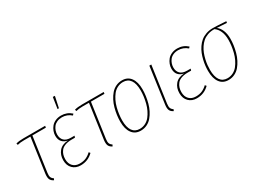

<svg xmlns="http://www.w3.org/2000/svg" viewBox="-46 -1336 2591 1948"><g transform="rotate(-30 1249.5 -362.0)"><path d="M211.9 -499 154.8 -96.2Q149.9 -62 156.5 -44.2Q163.1 -26.4 184.1 -13.2L174.8 4.9Q145 -9.8 135.7 -32.7Q126.5 -55.7 131.8 -97.2L189 -499H115.2Q68.4 -499 36.1 -490.2L30.8 -508.8Q64.9 -519 118.2 -519H373L370.1 -499Z M586.9 -733.9 610.8 -732.9 583 -603H566.9ZM486.8 9.8Q428.7 9.8 392.8 -26.4Q356.9 -62.5 356.9 -124Q356.9 -185.5 392.1 -227.5Q427.2 -269.5 497.1 -273.9Q457 -281.7 434.1 -307.6Q411.1 -333.5 411.1 -378.9Q411.1 -405.8 420.9 -431.9Q430.7 -458 448.7 -480Q466.8 -502 496.8 -515.4Q526.9 -528.8 564 -528.8Q631.8 -528.8 683.1 -482.9L669.9 -467.8Q622.6 -508.8 563 -508.8Q530.3 -508.8 504.6 -497.3Q479 -485.8 464.1 -466.6Q449.2 -447.3 441.7 -425Q434.1 -402.8 434.1 -378.9Q434.1 -335 460.2 -309.1Q486.3 -283.2 540 -283.2H581.1L574.7 -263.2H534.7Q489.7 -263.2 458 -251Q426.3 -238.8 410.2 -217.8Q394 -196.8 387 -173.6Q379.9 -150.4 379.9 -123Q379.9 -71.3 408.7 -41.3Q437.5 -11.2 486.8 -11.2Q529.8 -11.2 561 -24.9Q592.3 -38.6 621.1 -65.9L633.8 -50.8Q573.2 9.8 486.8 9.8Z M897.9 -499 840.8 -96.2Q835.9 -62 842.5 -44.2Q849.1 -26.4 870.1 -13.2L860.8 4.9Q831.1 -9.8 821.8 -32.7Q812.5 -55.7 817.9 -97.2L875 -499H801.3Q754.4 -499 722.2 -490.2L716.8 -508.8Q751 -519 804.2 -519H1059.1L1056.2 -499Z M1190.9 9.8Q1125 9.8 1089.4 -38.8Q1053.7 -87.4 1053.7 -173.8Q1053.7 -210.9 1059.1 -250.2Q1064.5 -289.6 1075.4 -329.8Q1086.4 -370.1 1105 -405.5Q1123.5 -440.9 1147.5 -468.8Q1171.4 -496.6 1205.1 -512.7Q1238.8 -528.8 1277.8 -528.8Q1343.3 -528.8 1378.7 -480.5Q1414.1 -432.1 1414.1 -346.2Q1414.1 -309.1 1408.7 -270Q1403.3 -231 1392.6 -190.4Q1381.8 -149.9 1363.5 -114.5Q1345.2 -79.1 1321.5 -51Q1297.9 -22.9 1264.2 -6.6Q1230.5 9.8 1190.9 9.8ZM1190.9 -11.2Q1227.1 -11.2 1257.8 -27.1Q1288.6 -43 1309.8 -69.8Q1331.1 -96.7 1347.4 -130.6Q1363.8 -164.6 1373.3 -202.6Q1382.8 -240.7 1387.5 -276.6Q1392.1 -312.5 1392.1 -346.2Q1392.1 -425.8 1362.8 -467.3Q1333.5 -508.8 1277.8 -508.8Q1242.2 -508.8 1211.4 -493.2Q1180.7 -477.5 1159.4 -450.4Q1138.2 -423.3 1121.8 -389.6Q1105.5 -356 1095.9 -317.9Q1086.4 -279.8 1081.8 -243.7Q1077.1 -207.5 1077.1 -173.8Q1077.1 -94.2 1106.2 -52.7Q1135.3 -11.2 1190.9 -11.2Z M1616.7 -519 1556.6 -96.2Q1551.8 -62.5 1558.6 -44.4Q1565.4 -26.4 1585.9 -13.2L1577.6 4.9Q1547.4 -9.8 1538.1 -32.7Q1528.8 -55.7 1534.7 -97.2L1593.8 -519Z M1847.7 9.8Q1789.6 9.8 1753.7 -26.4Q1717.8 -62.5 1717.8 -124Q1717.8 -185.5 1752.9 -227.5Q1788.1 -269.5 1857.9 -273.9Q1817.9 -281.7 1794.9 -307.6Q1772 -333.5 1772 -378.9Q1772 -405.8 1781.7 -431.9Q1791.5 -458 1809.6 -480Q1827.6 -502 1857.7 -515.4Q1887.7 -528.8 1924.8 -528.8Q1992.7 -528.8 2043.9 -482.9L2030.8 -467.8Q1983.4 -508.8 1923.8 -508.8Q1891.1 -508.8 1865.5 -497.3Q1839.8 -485.8 1825 -466.6Q1810.1 -447.3 1802.5 -425Q1794.9 -402.8 1794.9 -378.9Q1794.9 -335 1821 -309.1Q1847.2 -283.2 1900.9 -283.2H1941.9L1935.5 -263.2H1895.5Q1850.6 -263.2 1818.8 -251Q1787.1 -238.8 1771 -217.8Q1754.9 -196.8 1747.8 -173.6Q1740.7 -150.4 1740.7 -123Q1740.7 -71.3 1769.5 -41.3Q1798.3 -11.2 1847.7 -11.2Q1890.6 -11.2 1921.9 -24.9Q1953.1 -38.6 1981.9 -65.9L1994.6 -50.8Q1934.1 9.8 1847.7 9.8Z M2218.8 9.8Q2152.8 9.8 2117.7 -38.8Q2082.5 -87.4 2082.5 -173.8Q2082.5 -202.6 2085.7 -233.2Q2088.9 -263.7 2097.2 -298.8Q2105.5 -334 2118.2 -365.7Q2130.9 -397.5 2151.4 -427.5Q2171.9 -457.5 2197.8 -479Q2223.6 -500.5 2260.3 -513.7Q2296.9 -526.9 2339.8 -526.9Q2386.2 -526.9 2495.6 -519L2492.7 -501L2377.9 -507.8Q2408.2 -485.4 2425.5 -443.6Q2442.9 -401.9 2442.9 -346.2Q2442.9 -309.1 2437.5 -270.3Q2432.1 -231.4 2421.1 -190.9Q2410.2 -150.4 2391.8 -114.7Q2373.5 -79.1 2349.6 -51Q2325.7 -22.9 2292 -6.6Q2258.3 9.8 2218.8 9.8ZM2218.8 -11.2Q2254.9 -11.2 2285.6 -27.1Q2316.4 -43 2337.6 -70.1Q2358.9 -97.2 2375.2 -130.9Q2391.6 -164.6 2401.1 -202.9Q2410.6 -241.2 2415.3 -277.1Q2419.9 -313 2419.9 -346.2Q2419.9 -404.3 2401.6 -445.8Q2383.3 -487.3 2350.6 -509.8H2342.8Q2303.2 -509.8 2269.3 -497.3Q2235.4 -484.9 2211.4 -463.9Q2187.5 -442.9 2168.7 -414.3Q2149.9 -385.7 2138.2 -355.5Q2126.5 -325.2 2118.7 -291.7Q2110.8 -258.3 2107.9 -229.5Q2105 -200.7 2105 -173.8Q2105 -94.2 2134 -52.7Q2163.1 -11.2 2218.8 -11.2Z"/></g></svg>

Font: Fira Sans Compressed Thin
Style: Italic
Weight: 100
Width: 3
Italic angle: -8°
Designer: Carrois Corporate & Edenspiekermann AG
Foundry: Carrois Corporate GbR & Edenspiekermann AG
Version: Version 4.203;PS 004.203;hotconv 1.0.88;makeotf.lib2.5.64775